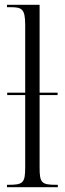

<svg xmlns="http://www.w3.org/2000/svg" viewBox="-20 -780 270 800"><path d="M9 0H221V-10H216C153 -10 145 -17 145 -83V-384H220V-394H145V-760H9V-750H22C70 -750 85 -745 85 -676V-394H10V-384H85V-83C85 -17 76 -10 14 -10H9Z"/></svg>

Font: Noto Serif Display ExtraCondensed Light
Style: Regular
Weight: 300
Width: 2
Designer: Monotype Design Team
Foundry: Monotype Imaging Inc.
Version: Version 2.009